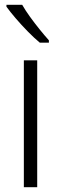

<svg xmlns="http://www.w3.org/2000/svg" viewBox="-20 -785 256 805"><path d="M136 0H80V-532H136ZM73 -765Q86 -742 105.5 -715Q125 -688 146 -662Q167 -636 185 -616V-606H147Q124 -625 97 -652.5Q70 -680 46 -708Q22 -736 7 -757V-765Z"/></svg>

Font: Noto Sans Sinhala SemiCondensed Light
Style: Regular
Weight: 300
Width: 4
Designer: Jelle Bosma - Monotype Design Team
Foundry: Monotype Imaging Inc.
Version: Version 2.006; ttfautohint (v1.8.4.7-5d5b)